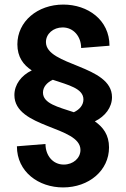

<svg xmlns="http://www.w3.org/2000/svg" viewBox="-20 -736 553 840"><path d="M256 84C369 84 457 10 457 -91C457 -146 431 -180 395 -205C440 -227 470 -266 470 -311C470 -452 181 -447 181 -552C181 -588 213 -616 254 -616C302 -616 335 -576 335 -526L459 -536C459 -649 364 -716 257 -716C144 -716 56 -642 56 -542C56 -487 82 -452 119 -428C73 -406 43 -366 43 -320C43 -175 332 -185 332 -80C332 -44 300 -16 259 -16C211 -16 179 -56 179 -106L54 -96C54 16 149 84 256 84ZM168 -331C168 -355 185 -375 211 -387C279 -364 345 -349 345 -301C345 -277 329 -257 303 -245C234 -268 168 -283 168 -331Z"/></svg>

Font: Uncut Sans Semibold
Style: Regular
Weight: 600
Designer: Kasper Nordkvist
Foundry: UNCUT.wtf
Version: Version 1.304;Glyphs 3.2 (3246)